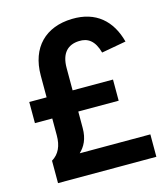

<svg xmlns="http://www.w3.org/2000/svg" viewBox="-107 -792 768 877"><g transform="rotate(-15 277.5 -354.0)"><path d="M59 -106V0H524V-106H190C215 -130 233 -162 233 -214V-292H424V-392H233V-498C233 -568 266 -600 319 -602C361 -604 392 -583 408 -524L524 -545C497 -648 428 -711 314 -708C189 -705 110 -628 110 -495V-392H28V-292H110V-212C110 -163 94 -127 59 -106Z"/></g></svg>

Font: Vanilla Cream
Style: Bold
Weight: 700
Designer: Jeremy Tribby, Jinavaṁso
Foundry: Tribby Type
Version: Version 1.422;Glyphs 3.1.2 (3151)